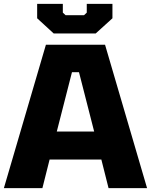

<svg xmlns="http://www.w3.org/2000/svg" viewBox="-20 -967 776 987"><path d="M256 -795 171 -873V-947H303V-902L317 -889H412L426 -902V-947H558V-873L472 -795ZM0 0 216 -737H520L736 0H538L501 -147H235L198 0ZM272 -291H464L386 -596H350Z"/></svg>

Font: Tomorrow
Style: Bold
Weight: 700
Designer: Tony de Marco, Monica Rizzolli
Foundry: Just in Type
Version: Version 2.002